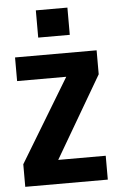

<svg xmlns="http://www.w3.org/2000/svg" viewBox="-55 -823 531 861"><g transform="rotate(-5 210.5 -392.0)"><path d="M281.7 -784.2H139.6V-661.6H281.7ZM395.5 -582H28.3V-475.6H249.5L23.4 -101.6V0H395V-107.4H181.2L395.5 -474.1Z"/></g></svg>

Font: Decalotype SemiBold
Style: Regular
Weight: 600
Designer: Alfredo Marco Pradil
Foundry: Alfredo Marco Pradil
Version: Version 1.0